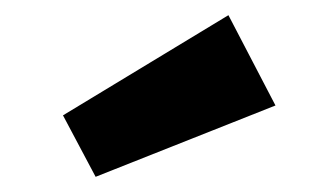

<svg xmlns="http://www.w3.org/2000/svg" viewBox="-20 -855 443 253"><path d="M63 -703 281 -835 343 -716 106 -622Z"/></svg>

Font: Fix15 Mono
Style: Bold
Weight: 700
Designer: Carrois Corporate & Edenspiekermann AG
Foundry: Carrois Corporate GbR & Edenspiekermann AG
Version: Version 3.206